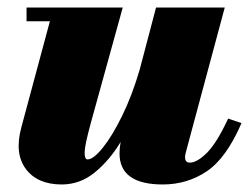

<svg xmlns="http://www.w3.org/2000/svg" viewBox="-20 -480 662 510"><path d="M306 -460 221 -152.5Q205 -94 204.8 -75.2Q204.5 -56.5 212.5 -56.5Q228 -56.5 253 -87.5Q278 -118.5 304.5 -172.5Q331 -226.5 351 -295L394.5 -460H577L475.5 -82.5Q474.5 -78 473 -72.5Q471.5 -67 471.5 -63Q471.5 -48 484 -48Q503.5 -48 529.8 -74.2Q556 -100.5 586 -165L621.5 -153Q581 -59.5 529 -24.8Q477 10 412.5 10Q297.5 10 297.5 -72.5Q297.5 -88 300.5 -103Q270.5 -53.5 231.5 -21.8Q192.5 10 144 10Q79.5 10 48.8 -31Q18 -72 36.5 -141L112.5 -423.5H50.5V-460Z"/></svg>

Font: Bodoni* 06pt Fatface
Style: Italic
Weight: 900
Italic angle: -13°
Version: Version 2.3